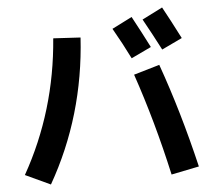

<svg xmlns="http://www.w3.org/2000/svg" viewBox="-57 -884 1114 985"><g transform="rotate(-5 500.0 -391.0)"><path d="M738 -623 635 -574Q596 -653 550 -733L653 -785Q699 -700 738 -623ZM900 -655 795 -605Q750 -692 708 -767L813 -820Q849 -755 900 -655ZM640 -489 773 -528Q862 -279 930 9L787 38Q725 -241 640 -489ZM243 -711 383 -703Q358 -301 166 35L37 -25Q214 -339 243 -711Z"/></g></svg>

Font: Mplus 1p Bold
Style: Bold
Weight: 700
Version: Version 1.061